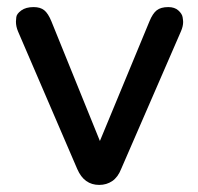

<svg xmlns="http://www.w3.org/2000/svg" viewBox="-20 -515 560 542"><path d="M260 7Q239 7 223.5 -4Q208 -15 198 -38L31 -426Q25 -440 25 -454Q25 -457 26 -466.5Q27 -476 40 -485.5Q53 -495 75 -495Q94 -495 105 -486Q116 -477 125 -455L262 -117L402 -455Q411 -477 422.5 -486Q434 -495 455 -495Q473 -495 483.5 -485.5Q494 -476 495.5 -466.5Q497 -457 497 -453Q497 -441 491 -427L322 -38Q313 -15 297 -4Q281 7 260 7Z"/></svg>

Font: Nunito SemiBold
Style: Regular
Weight: 600
Designer: Vernon Adams
Foundry: Vernon Adams
Version: Version 3.602